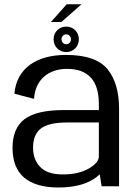

<svg xmlns="http://www.w3.org/2000/svg" viewBox="-20 -848 621 874"><path d="M442.5 0H522V-352.5C522 -430 504.5 -490.5 469 -533.5C433.5 -576.5 370.5 -598 280.5 -598C147 -598 55.5 -537.5 45.5 -421.5L135 -398C140 -485.5 201.5 -534.5 284.5 -534.5C333 -534.5 369 -521.5 393.5 -494.5C418 -468 430 -428 430 -374.5V-347H270.5C187.5 -347 128 -333 91.5 -305.5C55.5 -278 37 -234.5 37 -175.5C37 -114 55 -69 90.5 -39C126 -9.5 177.5 5.5 245 5.5C312 5.5 365 -7 404 -31.5C416 -38.5 426 -46.5 434 -54.5ZM430 -136C430 -116.5 414.5 -98 383.5 -80.5C353 -63 314 -54 266.5 -54C219.5 -54 185 -65 163.5 -87.5C141.5 -109.5 130.5 -139.5 130.5 -176.5C130.5 -216 142.5 -244.5 166 -263C190 -281.5 230.5 -290.5 288 -290.5H430ZM281.5 -611C314.5 -611 339 -636.5 339 -669.5C339 -701.5 314.5 -727 281.5 -727C248.5 -727 224 -701.5 224 -669.5C224 -636 248.5 -611 281.5 -611ZM212 -748H259.5L351 -828.5H283.5ZM281.5 -646.5C269.5 -646.5 260 -656.5 260 -669.5C260 -682 269.5 -691.5 281.5 -691.5C293.5 -691.5 303 -682 303 -669.5C303 -656.5 293.5 -646.5 281.5 -646.5Z"/></svg>

Font: Anybody
Style: Regular
Weight: 400
Designer: Tyler Finck
Foundry: Etcetera Type Company
Version: Version 1.110